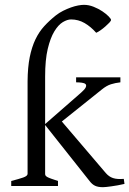

<svg xmlns="http://www.w3.org/2000/svg" viewBox="-20 -777 540 802"><path d="M500 -8.8Q485.8 -5.4 471.9 -2.9Q458 -0.5 446 1.2Q434.1 2.9 424.6 3.9Q415 4.9 410.2 4.9Q389.6 4.9 377.2 -1Q364.7 -6.8 354 -21L168.5 -254.9V-50.8Q168.5 -46.9 170.2 -43.9Q171.9 -41 177.2 -37.8Q182.6 -34.7 193.4 -30.8Q204.1 -26.9 222.2 -21V0H26.9V-21Q59.1 -29.3 77.1 -35.6Q95.2 -42 95.2 -50.8V-437.5Q95.7 -496.1 104.2 -538.3Q112.8 -580.6 127.9 -612.3Q143.1 -644 164.6 -667.5Q186 -690.9 212.9 -712.4Q227.1 -723.6 243.7 -731.9Q260.3 -740.2 276.1 -745.8Q292 -751.5 306.4 -754.2Q320.8 -756.8 330.6 -756.8Q350.6 -756.8 370.8 -748.8Q391.1 -740.7 407.2 -730Q423.3 -719.2 433.6 -708.7Q443.8 -698.2 443.8 -693.8Q443.8 -689.9 436.8 -682.4Q429.7 -674.8 419.9 -666.3Q410.2 -657.7 399.7 -650.4Q389.2 -643.1 381.8 -640.1Q359.4 -665.5 333.3 -680.7Q307.1 -695.8 276.9 -695.8Q261.2 -695.8 242.4 -684.6Q223.6 -673.3 207 -646Q190.4 -618.7 179.4 -572.8Q168.5 -526.9 168.5 -457V-258.8L318.8 -390.1Q335 -404.3 338.4 -412.8Q341.8 -421.4 337.2 -425.8Q332.5 -430.2 321.5 -431.6Q310.5 -433.1 297.9 -433.1V-454.1H482.9V-433.1Q461.4 -430.7 443.4 -425Q425.3 -419.4 404.8 -402.8L238.3 -269.5L421.9 -54.2Q428.7 -46.4 436 -41.3Q443.4 -36.1 452.1 -33.2Q460.9 -30.3 471.9 -29.5Q482.9 -28.8 497.1 -29.8Z"/></svg>

Font: Gentium Plus
Style: Regular
Weight: 400
Designer: J. Victor Gaultney, Annie Olsen, Iska Routamaa
Foundry: SIL International
Version: Version 1.510